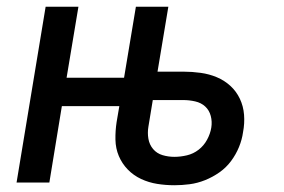

<svg xmlns="http://www.w3.org/2000/svg" viewBox="-20 -540 840 568"><path d="M496 8Q470 8 445 4Q420 0 397.5 -10.5Q375 -21 358 -38.5Q341 -56 331.5 -78.5Q322 -101 321.5 -127Q321 -153 325 -179L333 -226H163L126 0H29L115 -520H212L177 -310H347L382 -520H478L446 -328H523Q548 -328 573.5 -324.5Q599 -321 621.5 -311.5Q644 -302 661.5 -286Q679 -270 689.5 -248Q700 -226 702 -200.5Q704 -175 699 -149Q696 -127 687 -105Q678 -83 663.5 -63.5Q649 -44 629 -30Q609 -16 586.5 -7Q564 2 541 5Q518 8 496 8ZM496 -76Q514 -76 533 -80.5Q552 -85 567.5 -97Q583 -109 592.5 -126.5Q602 -144 605 -162Q608 -180 603.5 -197Q599 -214 587 -225Q575 -236 557.5 -240Q540 -244 522 -244H432L419 -165Q416 -147 419 -129.5Q422 -112 433 -99Q444 -86 461 -81Q478 -76 496 -76Z"/></svg>

Font: Iosevka Aile Medium
Style: Italic
Weight: 500
Italic angle: -9°
Designer: Belleve Invis
Foundry: Belleve Invis
Version: Version 31.1.0; ttfautohint (v1.8.4)